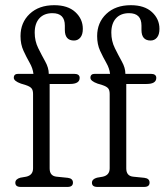

<svg xmlns="http://www.w3.org/2000/svg" viewBox="-20 -738 650 758"><path d="M176 -73Q176 -43.5 203 -40.5L247.5 -36Q268 -33.5 268 -17Q268 0 246.5 0H62Q40.5 0 40.5 -16.5Q40.5 -31 60.5 -36.5L83.5 -40.5Q110.5 -46.5 110.5 -73.5V-367Q110.5 -382 104.5 -389.2Q98.5 -396.5 82 -402L62.5 -408Q34.5 -418 34.5 -431Q34.5 -446.5 52 -446.5H112Q109.5 -468.5 97 -490.2Q84.5 -512 72.8 -537.5Q61 -563 61 -595.5Q61 -649 97.2 -683.2Q133.5 -717.5 194 -717.5Q248 -717.5 277.5 -690.2Q307 -663 307 -624Q307 -601.5 297.2 -589.8Q287.5 -578 272 -578Q236 -578 236 -620V-637Q236 -686 187 -686Q154 -686 135.5 -665.8Q117 -645.5 117 -609Q117 -576 131 -547.8Q145 -519.5 158.8 -494.8Q172.5 -470 172.5 -447V-446.5H272.5Q294.5 -446.5 294.5 -430.5Q294.5 -406.5 256 -406.5H176ZM478.5 -73Q478.5 -43.5 505.5 -40.5L550 -36Q570.5 -33.5 570.5 -17Q570.5 0 549 0H364.5Q343 0 343 -16.5Q343 -31 363 -36.5L386 -40.5Q413 -46.5 413 -73.5V-367Q413 -382 407 -389.2Q401 -396.5 384.5 -402L365 -408Q337 -418 337 -431Q337 -446.5 354.5 -446.5H414.5Q412 -468.5 399.5 -490.2Q387 -512 375.2 -537.5Q363.5 -563 363.5 -595.5Q363.5 -649 399.8 -683.2Q436 -717.5 496.5 -717.5Q550.5 -717.5 580 -690.2Q609.5 -663 609.5 -624Q609.5 -601.5 599.8 -589.8Q590 -578 574.5 -578Q538.5 -578 538.5 -620V-637Q538.5 -686 489.5 -686Q456.5 -686 438 -665.8Q419.5 -645.5 419.5 -609Q419.5 -576 433.5 -547.8Q447.5 -519.5 461.2 -494.8Q475 -470 475 -447V-446.5H575Q597 -446.5 597 -430.5Q597 -406.5 558.5 -406.5H478.5Z"/></svg>

Font: Fraunces 72pt S100 Light
Style: Regular
Weight: 300
Version: Version 1.000; ttfautohint (v1.8.3)